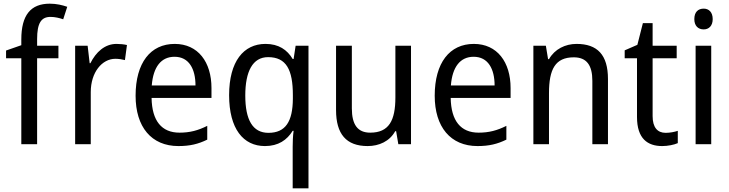

<svg xmlns="http://www.w3.org/2000/svg" viewBox="-20 -785 3969 1045"><path d="M298 -468V-536H182V-572C182 -659 204 -693 255 -693C279 -693 304 -687 324 -680L346 -748C320 -757 288 -765 251 -765C147 -765 96 -703 96 -570V-539L13 -510V-468H96V0H182V-468Z M614 -546C550 -546 502 -501 472 -441H468L457 -536H389V0H474V-284C474 -391 535 -465 608 -465C625 -465 645 -462 660 -458L671 -540C654 -544 633 -546 614 -546Z M931 -546C799 -546 718 -443 718 -264C718 -94 804 10 951 10C1014 10 1059 -1 1108 -25V-100C1058 -75 1014 -63 957 -63C860 -63 807 -127 805 -252H1131V-306C1131 -447 1058 -546 931 -546ZM930 -476C1009 -476 1044 -409 1044 -320H806C814 -421 857 -476 930 -476Z M1573 14V240H1659V-536H1589L1578 -464H1573C1543 -514 1497 -546 1425 -546C1306 -546 1227 -451 1227 -267C1227 -84 1304 10 1422 10C1495 10 1542 -23 1573 -73H1578C1574 -44 1573 -10 1573 14ZM1441 -62C1355 -62 1315 -133 1315 -265C1315 -396 1355 -474 1439 -474C1538 -474 1574 -406 1574 -267V-247C1573 -123 1534 -62 1441 -62Z M2217 -536H2132V-255C2132 -129 2097 -63 1995 -63C1927 -63 1895 -106 1895 -195V-536H1809V-186C1809 -56 1864 10 1981 10C2043 10 2101 -16 2131 -71H2136L2148 0H2217Z M2559 -546C2427 -546 2346 -443 2346 -264C2346 -94 2432 10 2579 10C2642 10 2687 -1 2736 -25V-100C2686 -75 2642 -63 2585 -63C2488 -63 2435 -127 2433 -252H2759V-306C2759 -447 2686 -546 2559 -546ZM2558 -476C2637 -476 2672 -409 2672 -320H2434C2442 -421 2485 -476 2558 -476Z M3118 -546C3057 -546 2999 -518 2968 -463H2963L2951 -536H2883V0H2968V-278C2968 -408 3002 -473 3103 -473C3173 -473 3204 -430 3204 -345V0H3289V-355C3289 -487 3231 -546 3118 -546Z M3603 -62C3558 -62 3532 -92 3532 -153V-468H3663V-536H3532V-659H3479L3449 -541L3380 -511V-468H3447V-148C3447 -30 3505 10 3584 10C3615 10 3649 3 3669 -6V-73C3652 -67 3626 -62 3603 -62Z M3810 -738C3780 -738 3759 -720 3759 -681C3759 -644 3780 -625 3810 -625C3838 -625 3859 -644 3859 -681C3859 -719 3838 -738 3810 -738ZM3851 -536H3766V0H3851Z"/></svg>

Font: Noto Sans Myanmar UI SemiCondensed
Style: Regular
Weight: 400
Width: 4
Designer: Monotype Design Team
Foundry: Monotype Imaging Inc.
Version: Version 2.103